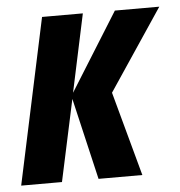

<svg xmlns="http://www.w3.org/2000/svg" viewBox="-54 -591 594 633"><g transform="rotate(-5 243.5 -274.0)"><path d="M108 -548H243L188 -290L349 -548H496L316 -279L392 0H247L184 -270L126 0H-9Z"/></g></svg>

Font: Noto Sans Display Ex Bold Cond
Style: Italic
Weight: 800
Width: 3
Italic angle: -12°
Designer: Monotype Design team
Foundry: Monotype Imaging Inc.
Version: Version 1.000